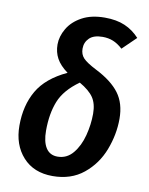

<svg xmlns="http://www.w3.org/2000/svg" viewBox="-86 -817 694 893"><g transform="rotate(10 261.0 -370.0)"><path d="M501 -687 437 -625Q414 -646 391.5 -655Q369 -664 342 -664Q300 -664 279.5 -644Q259 -624 259 -594Q259 -567 275.5 -549.5Q292 -532 339 -508Q414 -470 449.5 -422.5Q485 -375 485 -302Q485 -228 457 -155Q429 -82 370 -34Q311 14 224 14Q135 14 83.5 -43Q32 -100 32 -191Q32 -286 72.5 -356Q113 -426 210 -471Q173 -498 157 -527.5Q141 -557 141 -593Q141 -631 163 -668.5Q185 -706 229 -730Q273 -754 337 -754Q392 -754 431.5 -737Q471 -720 501 -687ZM158 -189Q158 -136 176.5 -107.5Q195 -79 231 -79Q275 -79 304 -114Q333 -149 346.5 -201Q360 -253 360 -304Q360 -351 340.5 -380Q321 -409 274 -436Q205 -387 181.5 -328Q158 -269 158 -189Z"/></g></svg>

Font: Fira Sans Condensed Medium
Style: Italic
Weight: 500
Width: 3
Italic angle: -8°
Designer: bBox Type GmbH & Carrois Corporate GbR & Edenspiekermann AG
Foundry: bBox Type GmbH & Carrois Corporate GbR & Edenspiekermann AG
Version: Version 4.301